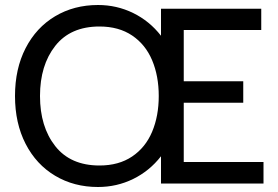

<svg xmlns="http://www.w3.org/2000/svg" viewBox="-20 -734 1111 768"><path d="M1034 -86V0H624V-109Q578 -50 512.5 -18Q447 14 372 14Q276 14 200.5 -31Q125 -76 82.5 -158.5Q40 -241 40 -350Q40 -459 82.5 -541.5Q125 -624 200.5 -669Q276 -714 372 -714Q447 -714 512.5 -682Q578 -650 624 -591V-699H1025V-614H715V-409H953V-323H715V-86ZM615 -350Q615 -430 588.5 -493Q562 -556 508.5 -592Q455 -628 378 -628Q262 -628 201 -550.5Q140 -473 140 -350Q140 -227 201 -149.5Q262 -72 378 -72Q455 -72 508.5 -108Q562 -144 588.5 -207Q615 -270 615 -350Z"/></svg>

Font: Cabin
Style: Regular
Weight: 400
Designer: Pablo Impallari
Foundry: Pablo Impallari. http://www.impallari.com Igino Marini. http://www.ikern.com
Version: Version 2.001